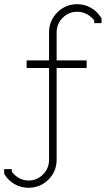

<svg xmlns="http://www.w3.org/2000/svg" viewBox="-38 -681 521 915"><path d="M231.9 80.1Q231.9 135.7 192.9 174.8Q153.8 213.9 98.1 213.9Q63 213.9 33 197.3Q2.9 180.7 -15.1 151.9L-18.1 147V125H18.1V137.2Q32.2 156.2 53 167.7Q73.7 179.2 98.1 179.2Q138.7 179.2 167.2 150.1Q195.8 121.1 195.8 80.1V-356.9H88.9V-393.1H195.8V-526.9Q195.8 -582.5 235.1 -621.8Q274.4 -661.1 330.1 -661.1Q364.7 -661.1 394.8 -644Q424.8 -627 442.9 -598.1L445.8 -594.2V-570.8H411.1V-583Q397.5 -602.1 376 -613.5Q354.5 -625 330.1 -625Q289.6 -625 260.7 -596.2Q231.9 -567.4 231.9 -526.9V-393.1H375V-356.9H231.9Z"/></svg>

Font: RawengulkSans
Style: Regular
Weight: 500
Designer: gluk (gluksza@wp.pl)
Foundry: gluk (gluksza@wp.pl)
Version: Version 0.94